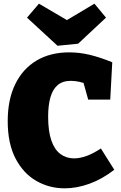

<svg xmlns="http://www.w3.org/2000/svg" viewBox="-20 -1010 659 1045"><path d="M332 15Q248 15 177.5 -25.5Q107 -66 64.5 -147.5Q22 -229 22 -351Q22 -468 63 -552Q104 -636 179 -680.5Q254 -725 357 -725Q413 -725 469 -711.5Q525 -698 591 -671L580 -468H460L429 -579L463 -549Q434 -560 410.5 -565Q387 -570 366 -570Q321 -570 294 -547Q267 -524 254.5 -480.5Q242 -437 242 -375Q242 -296 259.5 -245.5Q277 -195 309 -171.5Q341 -148 383 -148Q415 -148 452 -161.5Q489 -175 529 -202L602 -86Q536 -35 467 -10Q398 15 332 15ZM494 -990 557 -914 405 -772 293 -761 127 -914 192 -990 417 -858 276 -860Z"/></svg>

Font: Bitter Thin Black
Style: Regular
Weight: 900
Version: Version 3.020